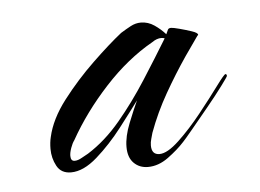

<svg xmlns="http://www.w3.org/2000/svg" viewBox="-31 -537 394 291"><g transform="rotate(-5 166.5 -391.5)"><path d="M184 -282Q171 -282 162.5 -290.5Q154 -299 154 -315Q154 -331 162 -351Q170 -371 176 -384Q165 -369 146.5 -345Q128 -321 107 -302.5Q86 -284 67 -284Q52 -284 45.5 -296Q39 -308 39 -322Q39 -327 39.5 -331.5Q40 -336 41 -340Q47 -367 68.5 -395Q90 -423 116 -448Q142 -473 161 -488Q169 -493 176.5 -497Q184 -501 192 -501Q203 -501 212.5 -494.5Q222 -488 229 -480Q231 -484 232 -486.5Q233 -489 237 -489Q240 -489 249.5 -486.5Q259 -484 268 -481Q277 -478 277 -475Q277 -474 276 -474L255 -444Q238 -419 222 -391Q206 -363 195 -333Q194 -329 192.5 -324Q191 -319 191 -314Q191 -300 203 -300Q215 -300 233 -317Q251 -334 268.5 -356Q286 -378 298.5 -395Q311 -412 313 -412Q315 -412 315 -409Q315 -408 305 -394.5Q295 -381 281 -364Q267 -347 255 -332.5Q243 -318 240 -315Q230 -304 215 -293Q200 -282 184 -282ZM74 -301Q79 -301 85 -304.5Q91 -308 95 -310Q122 -327 145 -354.5Q168 -382 188.5 -414Q209 -446 226 -474Q224 -475 221 -475Q214 -475 207 -470Q168 -448 133.5 -410.5Q99 -373 76 -332Q73 -328 70.5 -321Q68 -314 68 -309Q68 -301 74 -301Z"/></g></svg>

Font: Caramel
Style: Regular
Weight: 400
Designer: Robert E. Leuschke
Foundry: Robert E. Leuschke
Version: Version 1.010